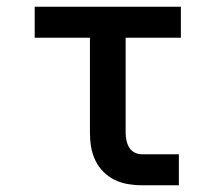

<svg xmlns="http://www.w3.org/2000/svg" viewBox="-20 -550 640 570"><path d="M401 0Q380 0 359.5 -3.5Q339 -7 320.5 -16Q302 -25 287 -40Q272 -55 263 -74Q254 -93 250.5 -113.5Q247 -134 247 -155V-438H83V-530H517V-438H353V-155Q353 -144 355.5 -132.5Q358 -121 364 -111.5Q370 -102 380 -97Q390 -92 401 -92H511V0Z"/></svg>

Font: Iosevka Curly SmBdEx
Style: Regular
Weight: 600
Width: 7
Monospace: yes
Designer: Belleve Invis
Foundry: Belleve Invis
Version: Version 11.1.0; ttfautohint (v1.8.3)